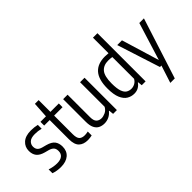

<svg xmlns="http://www.w3.org/2000/svg" viewBox="-82 -1432 2277 2277"><g transform="rotate(-45 1056.0 -294.0)"><path d="M166.5 9.5Q101.5 9.5 43 -11V-75Q107.5 -54 165.5 -54Q223 -54 252.2 -77.8Q281.5 -101.5 281.5 -146Q281.5 -185 262.8 -204.8Q244 -224.5 208 -235L153.5 -249.5Q88 -267.5 59.8 -303.5Q31.5 -339.5 31.5 -396Q31.5 -463.5 80.2 -507.2Q129 -551 220.5 -551Q250.5 -551 276.2 -547.8Q302 -544.5 326 -539V-474.5Q298.5 -481.5 274.8 -484.5Q251 -487.5 223.5 -487.5Q159.5 -487.5 131 -461Q102.5 -434.5 102.5 -397.5Q102.5 -362.5 120 -342.5Q137.5 -322.5 174 -312.5L228.5 -298Q297.5 -279 325 -242.5Q352.5 -206 352.5 -148.5Q352.5 -74.5 303.2 -32.5Q254 9.5 166.5 9.5Z M619 9.5Q547 9.5 506.5 -29.2Q466 -68 466 -158V-480H373.5V-542.5H466L478 -740H540.5V-542.5H681.5V-480H540.5V-168Q540.5 -105.5 563.2 -81.5Q586 -57.5 634 -57.5Q657.5 -57.5 689 -64.5V1Q674 4.5 655 7Q636 9.5 619 9.5Z M898 9.5Q857.5 9.5 824.8 -6.5Q792 -22.5 773 -60.5Q754 -98.5 754 -164V-542.5H828.5V-167Q828.5 -106 853.5 -82.8Q878.5 -59.5 917.5 -59.5Q945 -59.5 980.5 -75.2Q1016 -91 1038 -130.5V-542.5H1113V0H1049.5L1043.5 -59H1038.5Q1010.5 -24.5 974 -7.5Q937.5 9.5 898 9.5Z M1397.5 9.5Q1348.5 9.5 1306.8 -15.5Q1265 -40.5 1239.8 -99.5Q1214.5 -158.5 1214.5 -260.5Q1214.5 -409.5 1276.8 -480Q1339 -550.5 1460.5 -550.5Q1488.5 -550.5 1519.5 -547V-808H1594.5V0H1530L1524.5 -55H1519.5Q1502.5 -28 1471.2 -9.2Q1440 9.5 1397.5 9.5ZM1415.5 -56.5Q1445.5 -56.5 1474.2 -72.2Q1503 -88 1519.5 -118.5V-483Q1489.5 -488.5 1455.5 -488.5Q1376.5 -488.5 1334.2 -439Q1292 -389.5 1292 -267.5Q1292 -181.5 1308.2 -135.8Q1324.5 -90 1352.5 -73.2Q1380.5 -56.5 1415.5 -56.5Z M1835.5 0 1661 -542.5H1740.5L1884.5 -67.5L2031.5 -542.5H2109L1864 220H1789L1860 0Z"/></g></svg>

Font: Encode Sans Condensed Condensed
Style: Regular
Weight: 400
Width: 3
Designer: Multiple Designers
Foundry: Impallari Type
Version: Version 3.000; ttfautohint (v1.8.3) -l 8 -r 50 -G 200 -x 14 